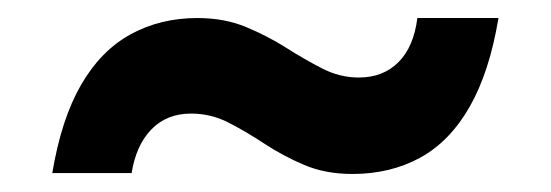

<svg xmlns="http://www.w3.org/2000/svg" viewBox="-20 -425 611 213"><path d="M371 -232Q341 -232 317.5 -242Q294 -252 273.5 -265.5Q253 -279 233.5 -289Q214 -299 192 -299Q165 -299 148 -281.5Q131 -264 126 -233H38Q48 -293 70 -331Q92 -369 125 -387Q158 -405 199 -405Q229 -405 253 -395Q277 -385 297.5 -372Q318 -359 337.5 -349Q357 -339 378 -339Q405 -339 422 -356Q439 -373 443 -405H533Q523 -345 501 -306.5Q479 -268 446 -250Q413 -232 371 -232Z"/></svg>

Font: DM Sans 36pt SemiBold
Style: Regular
Weight: 600
Designer: Colophon Foundry, Jonny Pinhorn
Foundry: Colophon Foundry
Version: Version 4.004;gftools[0.9.30]